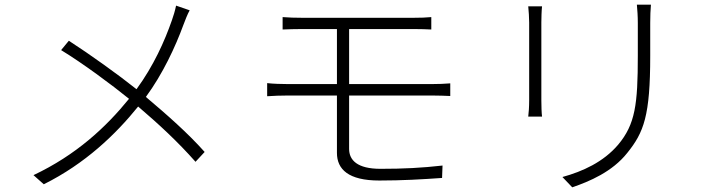

<svg xmlns="http://www.w3.org/2000/svg" viewBox="-20 -768 3040 820"><path d="M274 -594 241 -554C333 -498 456 -407 531 -346C432 -224 305 -106 123 -20L167 19C344 -69 474 -194 570 -313C659 -237 739 -163 815 -77L854 -119C782 -200 693 -278 603 -354C675 -452 729 -568 763 -661C770 -680 781 -708 790 -724L732 -744C728 -724 720 -697 714 -681C683 -592 636 -487 563 -387C488 -447 364 -536 274 -594Z M1121 -413V-357C1147 -359 1182 -360 1206 -360H1419V-115C1419 -45 1468 3 1600 3C1697 3 1783 -2 1868 -8L1870 -61C1782 -51 1703 -47 1605 -47C1506 -47 1471 -84 1471 -132V-360H1829C1851 -360 1882 -359 1903 -358V-412C1882 -410 1849 -409 1828 -409H1471V-644H1744C1779 -644 1800 -643 1822 -642V-695C1801 -693 1777 -692 1744 -692C1680 -692 1335 -692 1273 -692C1240 -692 1212 -693 1187 -695V-642C1212 -643 1240 -644 1273 -644H1419V-409H1206C1182 -409 1147 -410 1121 -413Z M2760 -748H2700C2702 -726 2704 -699 2704 -670C2704 -639 2704 -562 2704 -530C2704 -322 2693 -237 2620 -150C2557 -76 2469 -36 2382 -12L2424 32C2497 7 2595 -34 2659 -115C2730 -203 2757 -274 2757 -529C2757 -560 2757 -637 2757 -670C2757 -699 2758 -726 2760 -748ZM2295 -741H2236C2238 -724 2240 -689 2240 -672C2240 -650 2240 -374 2240 -341C2240 -312 2238 -284 2236 -270H2295C2293 -285 2292 -315 2292 -340C2292 -374 2292 -650 2292 -672C2292 -691 2293 -724 2295 -741Z"/></svg>

Font: Noto Sans KR Light
Style: Regular
Weight: 300
Designer: Ryoko NISHIZUKA 西塚涼子 (kana, bopomofo & ideographs); Paul D. Hunt (Latin, Greek & Cyrillic); Sandoll Communications 산돌커뮤니
Foundry: Adobe
Version: Version 2.004;hotconv 1.0.118;makeotfexe 2.5.65603